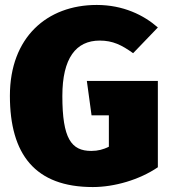

<svg xmlns="http://www.w3.org/2000/svg" viewBox="-20 -736 693 776"><path d="M371 -716C170 -716 20 -585 20 -349C20 -112 122 20 355 20C442 20 543 -9 618 -60V-409H331L350 -270H420V-143C398 -132 376 -126 349 -126C268 -126 232 -176 232 -348C232 -501 287 -572 383 -572C436 -572 472 -554 518 -521L618 -625C561 -675 478 -716 371 -716Z"/></svg>

Font: Fira Sans Heavy
Style: Regular
Weight: 900
Designer: bBox Type GmbH & Carrois Corporate GbR & Edenspiekermann AG
Foundry: bBox Type GmbH & Carrois Corporate GbR & Edenspiekermann AG
Version: Version 4.300;PS 004.300;hotconv 1.0.88;makeotf.lib2.5.64775